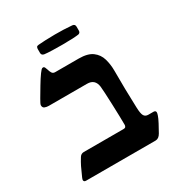

<svg xmlns="http://www.w3.org/2000/svg" viewBox="-151 -737 799 847"><g transform="rotate(-30 249.0 -313.5)"><path d="M44.9 0Q33.2 0 33.2 -9.8Q33.2 -12.7 36.6 -21Q49.8 -51.3 57.6 -67.1Q65.4 -83 77.6 -102.5Q85.4 -114.7 99.1 -114.7H300.8Q310.1 -114.7 312.7 -119.1Q315.4 -123.5 315.4 -128.4Q315.4 -143.1 314.7 -172.4Q314 -201.7 312.7 -234.1Q311.5 -266.6 310.1 -292.7Q308.6 -318.8 307.6 -327.1Q302.2 -368.2 262.2 -368.2H67.4Q56.6 -368.2 47.4 -371.8Q38.1 -375.5 38.1 -387.7Q38.1 -393.6 50.8 -415Q63.5 -436.5 80.1 -464.4Q96.7 -492.2 109.9 -510.3Q115.2 -517.6 119.9 -522.7Q124.5 -527.8 129.4 -527.8Q134.8 -527.8 137.7 -522Q140.6 -516.1 142.6 -509.3Q145 -500 149.9 -491.5Q154.8 -482.9 166 -482.9H286.1Q331.5 -482.9 355.2 -465.1Q378.9 -447.3 387.2 -418.7Q395.5 -390.1 395.5 -357.9Q395.5 -311.5 396.2 -264.4Q397 -217.3 398.9 -168Q399.9 -136.7 406.5 -125.7Q413.1 -114.7 428.2 -114.7H454.1Q465.8 -114.7 465.8 -104.5Q465.8 -100.6 462.4 -90.3Q459 -79.6 448.2 -59.1Q437.5 -38.6 426.8 -20Q415.5 0 398.9 0ZM250.5 -571.8Q229.5 -571.8 204.1 -572.5Q178.7 -573.2 163.6 -575.2Q150.4 -577.6 150.4 -589.8V-609.4Q150.4 -614.7 152.6 -619.1Q154.8 -623.5 163.6 -624Q173.3 -625 198.2 -626.2Q223.1 -627.4 247.6 -627.4Q269.5 -627.4 291.3 -626.7Q313 -626 335 -624Q348.1 -622.6 348.1 -609.4V-589.8Q348.1 -577.1 335.9 -575.2Q335.4 -575.2 332.8 -575Q330.1 -574.7 325.7 -574.2Q317.9 -573.2 305.9 -572.8Q293.9 -572.3 279.3 -572.3Q272 -571.8 264.6 -571.8Q257.3 -571.8 250.5 -571.8Z"/></g></svg>

Font: David Libre Medium
Style: Regular
Weight: 500
Designer: Ismar David, J. Victor Gaultney, Annie Olsen and Meir Sadan
Foundry: Monotype Imaging Inc. & SIL International
Version: Version 1.100; ttfautohint (v1.8.4.7-5d5b)